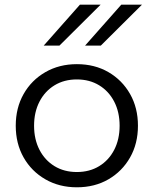

<svg xmlns="http://www.w3.org/2000/svg" viewBox="-20 -781 654 817"><path d="M307 16Q232 16 173 -18Q114 -52 80.5 -111Q47 -170 47 -246Q47 -322 80.5 -381Q114 -440 173 -474Q232 -508 307 -508Q383 -508 441.5 -474Q500 -440 533.5 -381Q567 -322 567 -246Q567 -170 533.5 -111Q500 -52 441.5 -18Q383 16 307 16ZM307 -49Q361 -49 402 -74Q443 -99 466 -143.5Q489 -188 489 -246Q489 -304 466 -348.5Q443 -393 402 -418Q361 -443 307 -443Q253 -443 212 -418Q171 -393 148 -348.5Q125 -304 125 -246Q125 -188 148 -143.5Q171 -99 212 -74Q253 -49 307 -49ZM408 -761 233 -587H166L320 -761ZM584 -761 409 -587H342L496 -761Z"/></svg>

Font: Wix Madefor Display
Style: Regular
Weight: 400
Designer: Dalton Maag Ltd
Foundry: Dalton Maag Ltd
Version: Version 3.100